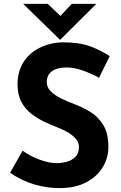

<svg xmlns="http://www.w3.org/2000/svg" viewBox="-20 -957 623 985"><path d="M488 -558Q446 -581 402.5 -596Q359 -611 321 -611Q274 -611 247 -592Q220 -573 220 -535Q220 -509 240.5 -488.5Q261 -468 293.5 -452Q326 -436 361 -423Q404 -407 444 -382.5Q484 -358 510 -315.5Q536 -273 536 -203Q536 -147 507 -99Q478 -51 422 -21.5Q366 8 284 8Q221 8 155.5 -11Q90 -30 32 -71L96 -184Q134 -156 183 -138Q232 -120 271 -120Q297 -120 323.5 -127.5Q350 -135 367.5 -153Q385 -171 385 -203Q385 -225 370.5 -243Q356 -261 331.5 -276Q307 -291 278 -302Q244 -315 208 -332Q172 -349 140.5 -373.5Q109 -398 89.5 -434.5Q70 -471 70 -524Q70 -588 98.5 -635Q127 -682 179 -709.5Q231 -737 299 -740Q388 -740 443.5 -719Q499 -698 543 -669ZM225 -937 303 -863 269 -853 348 -937H474L289 -753H288L99 -937Z"/></svg>

Font: Reem Kufi
Style: Regular
Weight: 400
Designer: Khaled Hosny
Version: Version 1.6